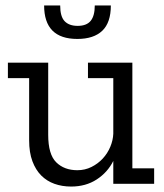

<svg xmlns="http://www.w3.org/2000/svg" viewBox="-20 -675 602 705"><path d="M396 0V-84Q375 -42 335 -16Q295 10 241 10Q208 10 180 0Q152 -10 131.5 -30.5Q111 -51 99 -83Q87 -115 87 -160V-388H9V-445H157V-180Q157 -108 186.5 -79Q216 -50 264 -50Q292 -50 316 -62Q340 -74 357.5 -93Q375 -112 385 -136Q395 -160 396 -184V-388H303V-445H466V-57H546V0ZM387 -655Q387 -592 355.5 -562Q324 -532 264 -532Q142 -532 142 -655H201Q201 -614 217.5 -597Q234 -580 265 -580Q298 -580 313 -598.5Q328 -617 328 -655Z"/></svg>

Font: Zilla Slab Regular
Style: Regular
Weight: 400
Designer: Typotheque.com
Foundry: Typotheque type foundry
Version: Version 1.0; 2017